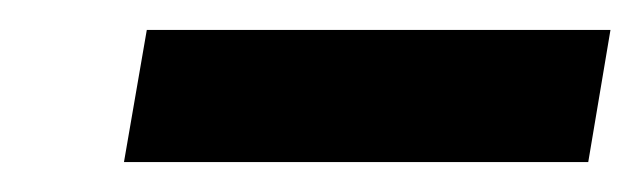

<svg xmlns="http://www.w3.org/2000/svg" viewBox="-20 -720 424 127"><path d="M62 -612.8 77.1 -700.2H383.8L369.1 -612.8Z"/></svg>

Font: Archivo
Style: Bold Italic
Weight: 700
Italic angle: -10°
Designer: Hector Gatti
Foundry: Omnibus-Type
Version: Version 2.001